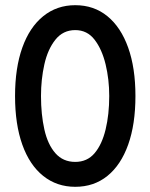

<svg xmlns="http://www.w3.org/2000/svg" viewBox="-20 -710 580 740"><path d="M270 10Q199 10 146.5 -32Q94 -74 66 -152.5Q38 -231 38 -340Q38 -448 66 -526.5Q94 -605 146.5 -647.5Q199 -690 270 -690Q342 -690 394 -647.5Q446 -605 474 -526.5Q502 -448 502 -340Q502 -231 474 -152.5Q446 -74 394 -32Q342 10 270 10ZM270 -86Q316 -86 344.5 -119.5Q373 -153 387 -211Q401 -269 401 -340Q401 -404 387 -462Q373 -520 344.5 -557Q316 -594 270 -594Q223 -594 193.5 -557Q164 -520 151 -462Q138 -404 138 -340Q138 -269 151 -211Q164 -153 193.5 -119.5Q223 -86 270 -86Z"/></svg>

Font: Gabarito
Style: Regular
Weight: 400
Designer: Leandro Assis / Alvaro Franca / Felipe Casaprima
Foundry: Naipe Foundry
Version: Version 1.000